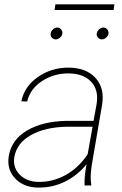

<svg xmlns="http://www.w3.org/2000/svg" viewBox="-20 -847 557 877"><path d="M366.2 0Q364.7 -43 375.5 -96.7Q334.5 -46.4 278.1 -18.1Q221.7 10.3 155.8 9.8Q89.4 9.8 49.8 -31.2Q10.3 -72.3 20 -133.8Q32.2 -208.5 102.8 -250.5Q173.3 -292.5 281.7 -294.9H407.2L421.4 -372.1Q431.6 -437 395.5 -474.4Q359.4 -511.7 291.5 -511.7Q225.1 -511.7 171.4 -476.3Q117.7 -440.9 104 -383.3L77.6 -384.3Q91.3 -452.1 152.8 -495.1Q214.4 -538.1 291.5 -538.1Q372.1 -538.1 415 -492.4Q458 -446.8 446.8 -371.1L398.4 -88.9L395 -55.7Q392.6 -29.8 397 -4.4L396.5 0ZM155.3 -16.1Q220.7 -15.1 279.8 -47.6Q338.9 -80.1 380.4 -142.6L402.8 -268.1H284.7Q186 -266.1 121.8 -230.2Q57.6 -194.3 45.9 -131.8Q37.1 -83.5 69.1 -50.3Q101.1 -17.1 155.3 -16.1ZM211.4 -694.8Q212.9 -704.6 221.9 -712.9Q231 -721.2 241.2 -721.2Q252.4 -721.2 259.5 -712.4Q266.6 -703.6 264.6 -692.9Q263.2 -683.1 253.9 -675Q244.6 -667 234.4 -667Q223.1 -667.5 216.3 -675.8Q209.5 -684.1 211.4 -694.8ZM421.9 -694.8Q423.8 -704.6 432.9 -712.9Q441.9 -721.2 452.1 -721.2Q463.4 -721.2 470.2 -712.4Q477.1 -703.6 475.6 -692.9Q473.6 -683.1 464.6 -675Q455.6 -667 444.8 -667Q434.1 -667.5 427.2 -675.8Q420.4 -684.1 421.9 -694.8ZM499 -801.3H229.5L232.9 -827.1H502.4Z"/></svg>

Font: Roboto Thin
Style: Italic
Weight: 250
Italic angle: -12°
Designer: Google
Version: Version 2.134; 2016